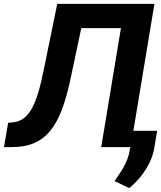

<svg xmlns="http://www.w3.org/2000/svg" viewBox="-42 -747 818 975"><path d="M-21.7 0H18.1C193.2 0 266 -106.9 317.1 -350.9L370.7 -604H572.1L471.9 0H619.7L617.9 11C606.2 83.8 569.6 126.8 539.8 172.6L614.3 208.1C676.1 158.4 730.1 79.9 741.8 2.1L756 -82.7H635.3L742.2 -727.3H248.6L182.5 -403.8C142.8 -201 101.6 -132.1 19.9 -125.4L-0.7 -123.6Z"/></svg>

Font: Margiela Sans
Style: Bold Italic
Weight: 700
Italic angle: -9.39999°
Designer: Stefan Endress, Andreas Faust
Version: Version 1.100;FEAKit 1.0